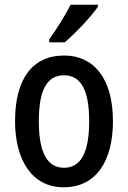

<svg xmlns="http://www.w3.org/2000/svg" viewBox="-20 -786 544 816"><path d="M396 -757V-766H280C258 -721 223 -667 189 -618V-606H255C299 -643 369 -717 396 -757ZM460 -271C460 -452 379 -550 253 -550C114 -550 44 -446 44 -271C44 -102 119 10 250 10C390 10 460 -103 460 -271ZM145 -270C145 -399 177 -466 252 -466C326 -466 359 -399 359 -271C359 -142 326 -73 252 -73C178 -73 145 -143 145 -270Z"/></svg>

Font: Noto Sans Lao Looped Condensed Medium
Style: Regular
Weight: 500
Width: 3
Designer: Mark Frömberg, Ben Mitchell
Foundry: The Fontpad Ltd
Version: Version 1.002